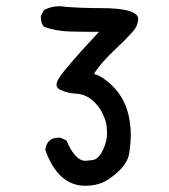

<svg xmlns="http://www.w3.org/2000/svg" viewBox="-20 -470 540 615"><path d="M253 125Q166 125 125 10Q130 -29 168 -29H174L193 -20Q220 45 254 45Q259 45 277 42.5Q295 40 309 12Q323 -16 323 -44Q323 -48 321.5 -65.5Q320 -83 307.5 -108.5Q295 -134 272.5 -151.5Q250 -169 223.5 -170Q197 -171 172 -183Q161 -188 161 -199Q161 -213 187 -244.5Q213 -276 241.5 -307.5Q270 -339 297 -368Q252 -368 206 -369Q160 -370 121 -384Q111 -395 111 -413V-419L121 -438Q144 -450 170 -450Q180 -450 191 -448Q246 -444 303 -444Q423 -444 423 -408Q423 -404 418 -388Q413 -372 357 -319.5Q301 -267 281 -233Q307 -228 345 -190Q399 -133 399 -35Q399 -16 394.5 17.5Q390 51 358.5 80Q327 109 300 118Q278 125 253 125Z"/></svg>

Font: Xiaolai SC
Style: Regular
Weight: 400
Designer: Nozomi Seto 瀬戸のぞみ
Version: Version 3.11;December 4, 2020;FontCreator 13.0.0.2613 64-bit